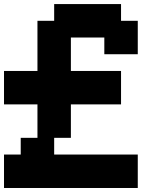

<svg xmlns="http://www.w3.org/2000/svg" viewBox="-20 -937 790 957"><path d="M0 -166.7H83.3V-250H166.7V-416.7H0V-583.3H166.7V-833.3H250V-916.7H583.3V-833.3H666.7V-666.7H500V-750H333.3V-583.3H583.3V-416.7H333.3V-250H250V-166.7H666.7V0H0Z"/></svg>

Font: Galmuri11 Bold
Style: Regular
Weight: 700
Designer: Lee Minseo (quiple)
Version: Version 2.397;hotconv 1.1.1;makeotfexe 2.6.0 DEVELOPMENT